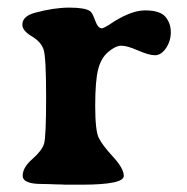

<svg xmlns="http://www.w3.org/2000/svg" viewBox="-20 -493 499 512"><path d="M310.1 -23.9Q310.1 -0.5 196.8 -0.5H154.8L144.5 -1Q134.3 -1.5 123.5 -1.5L113.3 -2Q103 -2.4 91.8 -2.4Q40.5 -2.4 40.5 -24.4Q40.5 -46.4 66.2 -68.8Q91.8 -91.3 97.4 -109.4Q103 -127.4 103 -233.4Q103 -339.4 96.4 -360.4Q89.8 -381.3 64.7 -396.2Q39.6 -411.1 39.6 -427.2Q39.6 -449.7 73.2 -459Q124 -472.7 165 -472.7Q206.1 -472.7 220.2 -463.4Q226.1 -459.5 233.6 -438.5Q241.2 -417.5 251.5 -417.5Q255.9 -417.5 270 -426.3Q326.7 -465.3 366.7 -465.3Q406.7 -465.3 421.1 -448.2Q435.5 -431.2 435.5 -407.2Q435.5 -383.3 422.6 -364.5Q409.7 -345.7 393.3 -345.7Q377 -345.7 348.1 -358.4Q319.3 -371.1 303.7 -371.1Q288.1 -371.1 268.6 -354.5Q249 -337.9 241.5 -307.1Q233.9 -276.4 233.9 -210.7Q233.9 -145 243.2 -125.7Q252.4 -106.4 281.2 -75.2Q310.1 -43.9 310.1 -23.9Z"/></svg>

Font: Averia Serif Libre RX
Style: Bold
Weight: 700
Version: Version 1.002